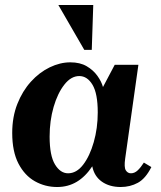

<svg xmlns="http://www.w3.org/2000/svg" viewBox="-20 -740 646 770"><path d="M29 -207Q29 -271 49.5 -323Q70 -375 104 -412.5Q138 -450 179.5 -470Q221 -490 262 -490Q301 -490 327.5 -474.5Q354 -459 370.5 -436Q387 -413 393 -391L440 -480H535L482 -104Q477 -69 484.5 -57Q492 -45 505 -45Q520 -45 532.5 -57Q545 -69 557 -88L587 -70Q564 -24 533 -7Q502 10 464 10Q419 10 388.5 -11.5Q358 -33 350 -73Q323 -32 288 -11Q253 10 209 10Q161 10 120 -13Q79 -36 54 -84Q29 -132 29 -207ZM179 -192Q179 -116 200.5 -80.5Q222 -45 253 -45Q287 -45 313.5 -79.5Q340 -114 356 -170Q372 -226 372 -289Q372 -365 351 -400Q330 -435 298 -435Q265 -435 238 -400.5Q211 -366 195 -311Q179 -256 179 -192ZM214 -720H354L348 -540H318Z"/></svg>

Font: Brygada 1918
Style: Italic
Weight: 400
Italic angle: -8°
Designer: Mateusz Machalski | Borys Kosmynka | Przemek Hoffer
Foundry: NIEPODLEGLA 2018
Version: Version 3.006